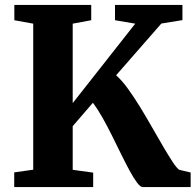

<svg xmlns="http://www.w3.org/2000/svg" viewBox="-20 -763 798 783"><path d="M38 0V-60L115.5 -71V-666.5L38.5 -680.5V-743H352V-680.5L276.5 -666.5V-342.5L531.5 -666.5L449 -680.5V-743H724V-681L638 -667L453.5 -456Q476.5 -436 501.5 -401.5Q526.5 -367 551.8 -325.8Q577 -284.5 601 -242.2Q625 -200 646.5 -163.5Q668 -127 684.5 -102Q701 -77 711 -70.5L757.5 -59.5V0H562.5Q552.5 0 539 -18Q525.5 -36 509 -66.2Q492.5 -96.5 474.2 -133.8Q456 -171 436.8 -209.8Q417.5 -248.5 397.8 -283.5Q378 -318.5 359 -344L276.5 -248.5V-70.5L360 -59V0Z"/></svg>

Font: Merriweather 28pt ExtraBold
Style: Regular
Weight: 800
Version: Version 2.100